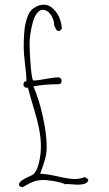

<svg xmlns="http://www.w3.org/2000/svg" viewBox="-20 -804 460 811"><path d="M75.2 -13.2Q106 -31.7 124.3 -37.8Q142.6 -43.9 168.9 -43.9L186 -42Q205.6 -40 226.6 -35.2Q247.6 -30.3 256.8 -24.9L260.3 -26.9Q268.1 -26.9 283.2 -25.4Q298.8 -23.9 306.2 -23.9Q353 -23.9 353 -45.9L338.9 -56.2Q318.4 -47.9 294.9 -47.9Q271.5 -47.9 222.7 -59.1Q175.3 -69.8 149.9 -69.8Q151.9 -77.6 161.6 -104Q170.4 -129.9 173.8 -146.5Q177.2 -163.1 177.2 -183.1Q177.2 -238.8 160.6 -313.2Q144 -387.7 121.1 -439Q167.5 -448.2 228 -448.2Q240.2 -448.2 240.2 -463.9Q240.2 -469.7 236.1 -473.4Q231.9 -477.1 226.1 -477.1Q207 -477.1 173.8 -470.7Q137.2 -463.9 121.1 -463.9Q115.2 -463.9 110.1 -520Q105 -576.2 105 -619.1Q105 -658.2 117.7 -706.5Q123.5 -731 135.3 -746.8Q147 -762.7 160.2 -762.7Q173.3 -762.7 184.6 -752.9Q195.8 -743.2 202.4 -727.5Q209 -711.9 209 -695.8L213.9 -686Q217.3 -677.7 220.9 -675.3Q224.6 -672.9 231.9 -672.9L241.2 -683.1Q241.2 -698.7 233.9 -721.2Q225.6 -746.1 206.8 -765.1Q188 -784.2 166.5 -784.2Q149.9 -784.2 135.3 -777.3Q120.6 -770 111.6 -760.3Q102.5 -750.5 96.7 -734.4Q90.3 -716.8 87.2 -702.6Q84 -688.5 82.5 -668.5Q81.1 -649.4 80.6 -634.8Q80.1 -620.1 80.1 -603Q80.1 -579.1 85.9 -532.2Q91.8 -484.9 91.8 -460.9Q79.1 -460.9 79.1 -446.8Q79.1 -440.9 83.3 -437Q87.4 -433.1 93.3 -433.1Q94.7 -433.1 95.7 -433.6Q96.7 -434.1 98.1 -434.1Q102.5 -414.1 119.6 -356.9Q136.7 -301.3 144.8 -261.2Q152.8 -221.2 152.8 -185.1Q152.8 -148.9 143.8 -113.5Q134.8 -78.1 118.2 -65.9Q113.8 -63 98.1 -56.2Q60.1 -39.1 60.1 -23.9Q60.1 -16.1 75.2 -13.2Z"/></svg>

Font: Amatica SC
Style: Regular
Weight: 400
Version: Version 2.000